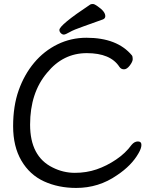

<svg xmlns="http://www.w3.org/2000/svg" viewBox="-20 -906 743 950"><path d="M489.7 -810.1Q440.9 -792 392.8 -775.4Q344.7 -758.8 324.2 -746.8Q303.7 -734.9 295.9 -734.9Q288.1 -734.9 281 -741.9Q273.9 -749 273.9 -757.8Q273.9 -782.2 426.8 -883.8Q431.2 -886.2 439.5 -886.2Q447.8 -886.2 462.9 -875Q501 -849.1 501 -826.2Q501 -814.9 489.7 -810.1ZM665 -147Q630.9 -86.9 559.1 -39.1Q468.8 23.9 356.9 23.9Q269 23.9 198 -8.5Q127 -41 85.9 -111.1Q44.9 -181.2 44.9 -281.5Q44.9 -381.8 72.5 -459.5Q100.1 -537.1 148.9 -595.5Q197.8 -653.8 264.4 -686.5Q331.1 -719.2 407.7 -719.2Q560.1 -719.2 632.8 -631.8Q636.7 -626 636.7 -613.5Q636.7 -601.1 622.3 -582Q607.9 -563 593.5 -563Q579.1 -563 570.8 -575.2Q526.9 -643.1 409.4 -643.1Q292 -643.1 212.9 -545.9Q128.9 -446.8 128.9 -289.3Q128.9 -131.8 240.7 -77.1Q293 -50.8 350.3 -50.8Q407.7 -50.8 457.8 -67.9Q507.8 -85 554.4 -116.5Q601.1 -147.9 630.9 -189Q645 -206.1 662.4 -206.1Q679.7 -206.1 679.7 -189Q679.7 -171.9 665 -147Z"/></svg>

Font: LXGW WenKai GB Screen
Style: Regular
Weight: 400
Designer: LXGW / Fontworks Inc.
Foundry: LXGW / Fontworks Inc.
Version: Version 1.321;February 19, 2024;FontCreator 14.0.0.2901 64-b